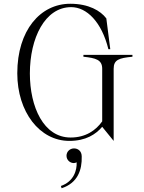

<svg xmlns="http://www.w3.org/2000/svg" viewBox="-20 -735 765 1022"><path d="M424 -443V-433C490 -426 524 -417 524 -369V-89C490 -41 436 -3 356 -3C212 -3 139 -166 139 -344C139 -532 219 -697 359 -697C441 -697 521 -619 557 -473H567L546 -637C515 -678 452 -715 354 -715C195 -715 72 -574 72 -345C72 -139 191 15 349 15C437 15 490 -20 524 -60L585 15V-369C585 -417 613 -426 685 -433V-443ZM304 255 308 267C394 239 417 169 415 98C415 69 395 55 374 55C352 55 334 72 334 94C334 116 352 133 373 133C379 133 383 131 388 129C390 171 373 231 304 255Z"/></svg>

Font: Sprat Condensed Light
Style: Regular
Weight: 300
Width: 3
Designer: Ethan Nakache
Foundry: Collletttivo
Version: Version 2.000;Glyphs 3.2 (3217)